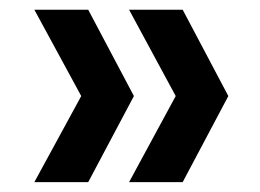

<svg xmlns="http://www.w3.org/2000/svg" viewBox="-20 -490 529 390"><path d="M351.1 -120.1H242.2L336.9 -294.9L242.2 -470.2H351.1L443.8 -294.9ZM159.2 -120.1H49.8L145 -294.9L49.8 -470.2H159.2L252 -294.9Z"/></svg>

Font: SVN-Poppins Medium
Style: Regular
Weight: 500
Designer: Ninad Kale (Devanagari), Jonny Pinhorn (Latin)
Foundry: Indian Type Foundry
Version: Version 3.002 2017